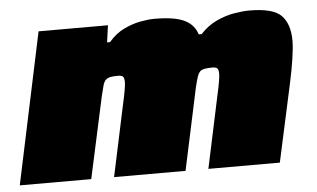

<svg xmlns="http://www.w3.org/2000/svg" viewBox="-43 -581 1065 645"><g transform="rotate(-5 489.0 -259.0)"><path d="M-1 0 107 -510H341L333 -453H343Q367 -481 395.5 -494.5Q424 -508 451 -513Q478 -518 498 -518Q566 -518 599 -502Q632 -486 642 -453H652Q677 -480 707 -494Q737 -508 766.5 -513Q796 -518 818 -518Q899 -518 926.5 -489Q954 -460 954 -404Q954 -381 948 -342Q942 -303 933 -262L876 0H635L688 -249Q692 -266 695.5 -286Q699 -306 699 -314Q699 -330 694 -334Q689 -338 678 -338Q662 -338 651.5 -336Q641 -334 635.5 -328Q630 -322 626 -309.5Q622 -297 617 -276L558 0H317L370 -249Q374 -266 377.5 -286Q381 -306 381 -314Q381 -330 376 -334Q371 -338 360 -338Q344 -338 334 -336Q324 -334 318 -328Q312 -322 308.5 -309.5Q305 -297 300 -276L240 0Z"/></g></svg>

Font: Saira Expanded Black
Style: Italic
Weight: 900
Width: 7
Italic angle: -12°
Designer: Hector Gatti with collaboration of the Omnibus-Type team
Foundry: Omnibus-Type
Version: Version 1.101